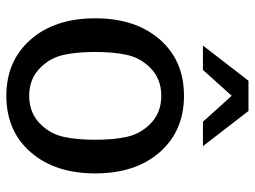

<svg xmlns="http://www.w3.org/2000/svg" viewBox="-118 -665 795 599"><g transform="rotate(90 279.5 -365.5)"><path d="M436 -601.1H359.9L278.8 -690.9L198.2 -601.1H122.1L231.9 -743.2H326.2ZM370.1 -433.1Q335 -471.2 278.8 -471.2Q223.1 -471.2 188 -433.1Q159.7 -403.3 150.9 -362.5Q142.1 -321.8 142.1 -265.1Q142.1 -208.5 150.9 -167.7Q159.7 -127 188 -97.2Q223.1 -59.1 278.8 -59.1Q335 -59.1 370.1 -97.2Q398.4 -127 407.2 -167.7Q416 -208.5 416 -265.1Q416 -321.8 407.2 -362.5Q398.4 -403.3 370.1 -433.1ZM278.8 -542Q388.2 -542 454.6 -466.6Q521 -391.1 521 -265.1Q521 -139.6 454.8 -63.7Q388.7 12.2 278.8 12.2Q169.9 12.2 103.5 -63.5Q37.1 -139.2 37.1 -265.1Q37.1 -390.6 103 -466.3Q168.9 -542 278.8 -542Z"/></g></svg>

Font: Aurulent Sans
Style: Regular
Weight: 400
Version: Version 2007.05.04